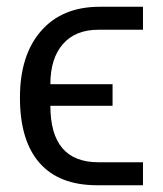

<svg xmlns="http://www.w3.org/2000/svg" viewBox="-20 -548 482 568"><path d="M403 -68V0H267Q155 0 97 -66Q39 -132 39 -259Q39 -385 101.5 -456.5Q164 -528 275 -528H403V-460H271Q203 -460 166 -417.5Q129 -375 129 -299H313V-235H129Q129 -68 271 -68Z"/></svg>

Font: Libra Sans
Style: Regular
Weight: 400
Foundry: Context Ltd
Version: Version 1.002